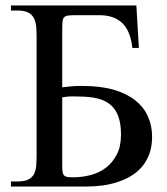

<svg xmlns="http://www.w3.org/2000/svg" viewBox="-20 -682 609 702"><path d="M536.1 -182.6Q536.1 -147 526.1 -119.6Q516.1 -92.3 498.8 -72Q481.4 -51.8 458.3 -38.1Q435.1 -24.4 408.4 -15.9Q381.8 -7.3 353.3 -3.7Q324.7 0 296.4 0H20V-18.6H43.9Q69.8 -18.6 84 -25.9Q98.1 -33.2 104.7 -46.4Q111.3 -59.6 112.5 -77.6Q113.8 -95.7 113.8 -116.7V-543.5Q113.8 -564 112.5 -582.3Q111.3 -600.6 104.7 -614.3Q98.1 -627.9 84 -635.7Q69.8 -643.6 43.9 -643.6H20V-662.1H478.5L487.8 -506.8H463.9Q460.9 -535.2 452.6 -557.4Q444.3 -579.6 429.7 -595Q415 -610.4 393.6 -618.4Q372.1 -626.5 342.8 -626.5H265.6Q243.7 -626.5 231.9 -625.5Q220.2 -624.5 214.8 -619.1Q209.5 -613.8 208.5 -602.1Q207.5 -590.3 207.5 -568.8V-362.8Q226.6 -364.7 237.1 -366Q247.6 -367.2 254.6 -367.4Q261.7 -367.7 267.6 -367.7H282.7Q348.1 -367.7 396 -353.8Q443.8 -339.8 474.9 -314.9Q505.9 -290 521 -256.1Q536.1 -222.2 536.1 -182.6ZM422.4 -189.5Q422.4 -229 412.8 -255.9Q403.3 -282.7 383.8 -299.1Q364.3 -315.4 335.2 -322.3Q306.2 -329.1 266.6 -329.1Q259.3 -329.1 253.9 -329.3Q248.5 -329.6 242.4 -329.6Q236.3 -329.6 228.3 -328.9Q220.2 -328.1 207.5 -326.2V-81.5Q207.5 -65.4 208.5 -55.9Q209.5 -46.4 213.6 -41.5Q217.8 -36.6 225.6 -35.2Q233.4 -33.7 247.1 -33.7Q279.8 -33.7 311.5 -42Q343.3 -50.3 367.7 -69.1Q392.1 -87.9 407.2 -117.4Q422.4 -147 422.4 -189.5Z"/></svg>

Font: Doulos SIL CyrE
Style: Regular
Weight: 400
Designer: Walt Agee, Victor Gaultney, Peter Martin, Debbi Hosken, Becca Hirsbrunner
Foundry: SIL International
Version: Version 5.000